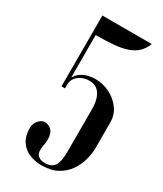

<svg xmlns="http://www.w3.org/2000/svg" viewBox="-179 -769 719 845"><g transform="rotate(30 180.0 -346.5)"><path d="M82.2 -699V-339H100L99.5 -609.8Q152.2 -609.8 191.6 -613.4Q231 -617 258.8 -626.9Q286.5 -636.8 304.2 -653.9Q322 -671 332.5 -697V-699ZM178.8 6Q227 6 259.5 -12.1Q292 -30.2 311.4 -58.8Q330.8 -87.2 339.2 -118.9Q347.8 -150.5 347.8 -178.2V-307.2Q347.8 -347.8 325.6 -377.8Q303.5 -407.8 268.6 -424.9Q233.8 -442 194 -442Q183 -442 165.8 -438.8Q148.5 -435.5 131.1 -425.8Q113.8 -416 100.2 -395.4Q86.8 -374.8 82.2 -339.8V-339H100V-357.8Q100 -377 110.4 -391.2Q120.8 -405.5 138.5 -413.9Q156.2 -422.2 176.8 -422.2Q199.5 -422.2 213.9 -412Q228.2 -401.8 235.9 -386.1Q243.5 -370.5 246.1 -353.9Q248.8 -337.2 248.8 -324.5V-102.5Q248.8 -52.8 234.8 -31.4Q220.8 -10 187 -10Q161.5 -10 149.2 -24.4Q137 -38.8 143 -71.8Q146 -83.5 146.9 -102.4Q147.8 -121.2 141.1 -138.6Q134.5 -156 114.2 -163.5Q97 -170.2 83 -162.6Q69 -155 61 -140.8Q53 -126.5 53 -111.5Q53 -70 70.6 -43.8Q88.2 -17.5 117.2 -5.8Q146.2 6 178.8 6Z"/></g></svg>

Font: Emberly Black
Style: Regular
Weight: 900
Designer: Rajesh Rajput
Foundry: Rajesh Rajput
Version: Version 1.000